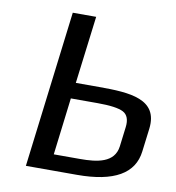

<svg xmlns="http://www.w3.org/2000/svg" viewBox="-75 -717 720 784"><g transform="rotate(10 285.0 -324.5)"><path d="M323 -369H226L261 -649H164L84 0H296C449 0 531 -47 542 -141L554 -237C569 -362 450 -369 323 -369ZM297 -66H188L217 -303H328C380 -303 416 -298 435 -288C454 -278 462 -257 458 -226L448 -145C439 -75 367 -66 297 -66Z"/></g></svg>

Font: Gamestation Text
Style: Italic
Weight: 400
Designer: Jonas Hecksher
Foundry: Jonas Hecksher, Playtypeª, e-types AS
Version: Version 1.003